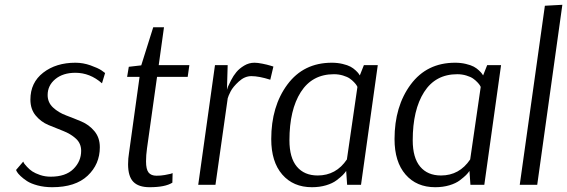

<svg xmlns="http://www.w3.org/2000/svg" viewBox="-20 -772 2369 802"><path d="M77 -97Q78 -94 80.5 -90Q83 -86 93 -75Q103 -64 115 -56Q127 -48 147.5 -41Q168 -34 192 -34Q254 -34 286.5 -66Q319 -98 319 -142Q319 -173 297 -193Q275 -213 244 -225Q213 -237 182 -250Q151 -263 129 -289.5Q107 -316 107 -356Q107 -427 160.5 -468.5Q214 -510 295 -510Q327 -510 358 -499Q389 -488 404 -478L419 -467L406 -424Q356 -468 295 -468Q243 -468 211 -441.5Q179 -415 179 -375Q179 -344 201.5 -323Q224 -302 256 -290Q288 -278 320 -264.5Q352 -251 374.5 -224Q397 -197 397 -157Q397 -86 346 -38Q295 10 198 10Q165 10 137 2.5Q109 -5 93 -15.5Q77 -26 66 -36.5Q55 -47 51 -54L47 -62Z M764 -451H636L594 -152Q590 -124 590 -98Q590 -65 600.5 -51.5Q611 -38 634 -38Q652 -38 668.5 -41Q685 -44 693 -46L701 -49L700 -9Q670 10 605 10Q559 10 537 -12.5Q515 -35 515 -86Q515 -110 519 -134L563 -451H511L518 -493L570 -499L620 -658H665L643 -500H771Z M1109 -439Q1062 -454 1030 -454Q1002 -454 977.5 -431.5Q953 -409 943.5 -390.5Q934 -372 931 -361V-360L880 0H808L878 -500H931L928 -397Q929 -402 932 -409.5Q935 -417 945 -436.5Q955 -456 967.5 -471Q980 -486 1000 -498Q1020 -510 1043 -510Q1056 -510 1076 -506Q1096 -502 1109 -498L1122 -494Z M1488 0H1430L1426 -58Q1420 -49 1411.5 -40.5Q1403 -32 1386 -19Q1369 -6 1342 2Q1315 10 1283 10Q1205 10 1159 -43Q1113 -96 1113 -191Q1113 -328 1180.5 -419Q1248 -510 1366 -510Q1390 -510 1411 -505Q1432 -500 1444 -493.5Q1456 -487 1465.5 -478Q1475 -469 1478 -464.5Q1481 -460 1483 -457L1500 -500H1558ZM1307 -39Q1384 -39 1429 -106L1473 -409Q1472 -411 1469.5 -415.5Q1467 -420 1459 -428.5Q1451 -437 1441 -444Q1431 -451 1413 -456.5Q1395 -462 1375 -462Q1284 -462 1236.5 -387.5Q1189 -313 1189 -186Q1189 -113 1220 -76Q1251 -39 1307 -39Z M2003 0H1945L1941 -58Q1935 -49 1926.5 -40.5Q1918 -32 1901 -19Q1884 -6 1857 2Q1830 10 1798 10Q1720 10 1674 -43Q1628 -96 1628 -191Q1628 -328 1695.5 -419Q1763 -510 1881 -510Q1905 -510 1926 -505Q1947 -500 1959 -493.5Q1971 -487 1980.5 -478Q1990 -469 1993 -464.5Q1996 -460 1998 -457L2015 -500H2073ZM1822 -39Q1899 -39 1944 -106L1988 -409Q1987 -411 1984.5 -415.5Q1982 -420 1974 -428.5Q1966 -437 1956 -444Q1946 -451 1928 -456.5Q1910 -462 1890 -462Q1799 -462 1751.5 -387.5Q1704 -313 1704 -186Q1704 -113 1735 -76Q1766 -39 1822 -39Z M2224 0H2151L2256 -748L2329 -752Z"/></svg>

Font: Arsenal
Style: Italic
Weight: 400
Italic angle: -9.10001°
Designer: Andrij Shevchenko
Foundry: Stairsfor
Version: Version 2.001;PS 002.001;hotconv 1.0.88;makeotf.lib2.5.64775